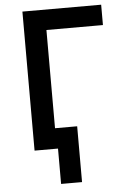

<svg xmlns="http://www.w3.org/2000/svg" viewBox="-59 -742 632 963"><g transform="rotate(-5 257.0 -261.0)"><path d="M91 0V-700H487.5V-597.5H203V-103H314.5V178H209V0Z"/></g></svg>

Font: Geologica EX
Style: Regular
Weight: 400
Designer: Sindre Bremnes, Frode Helland
Foundry: Monokrom Skriftforlag AS
Version: Version 1.010;gftools[0.9.28]